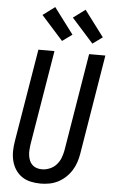

<svg xmlns="http://www.w3.org/2000/svg" viewBox="-64 -1022 631 1071"><g transform="rotate(5 251.5 -486.0)"><path d="M205 8Q176 8 149 2Q122 -4 100 -19Q78 -34 63.5 -56.5Q49 -79 42.5 -105.5Q36 -132 36.5 -160Q37 -188 42 -217L128 -735H218L130 -204Q128 -188 127 -173Q126 -158 128 -143Q130 -128 135.5 -114.5Q141 -101 151.5 -91Q162 -81 176 -76.5Q190 -72 206 -72Q227 -72 249 -81Q271 -90 286.5 -107.5Q302 -125 310 -146Q318 -167 322 -189L412 -735H503L411 -176Q407 -152 399 -128Q391 -104 377 -82Q363 -60 343.5 -42Q324 -24 301 -12.5Q278 -1 253.5 3.5Q229 8 205 8ZM425 -795 304 -930 371 -980 480 -835ZM255 -795 134 -930 201 -980 310 -835Z"/></g></svg>

Font: Iosevka SS04 Medium
Style: Italic
Weight: 500
Italic angle: -9°
Monospace: yes
Designer: Belleve Invis
Foundry: Belleve Invis
Version: Version 19.0.0; ttfautohint (v1.8.4)